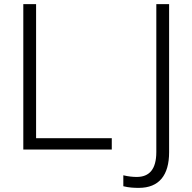

<svg xmlns="http://www.w3.org/2000/svg" viewBox="-20 -725 932 931"><path d="M93 0H522V-55H155V-705H93ZM653 186C752 186 800 124 800 13V-705H738V12C738 96 704 133 643 133C625 133 603 131 578 125V178C605 185 631 186 653 186Z"/></svg>

Font: Poppy and Pepper Light
Style: Regular
Weight: 300
Designer: Thy Ha
Foundry: Thy Ha
Version: Version 0.001;Glyphs 3.2 (3227)